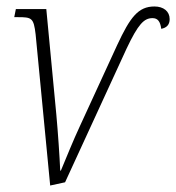

<svg xmlns="http://www.w3.org/2000/svg" viewBox="-20 -564 544 593"><path d="M90 -458 135 9 181 -1 371 -414C407 -490 425 -508 451 -508C467 -508 475 -498 478 -475C494 -478 504 -487 504 -505C504 -529 485 -544 457 -544C407 -544 382 -511 342 -425L227 -175C206 -130 186 -80 168 -37H166C164 -83 159 -155 154 -210L123 -536H29L24 -511H35C78 -511 84 -509 90 -458Z"/></svg>

Font: Noto Serif Condensed ExtraLight
Style: Italic
Weight: 200
Width: 3
Italic angle: -12°
Designer: Monotype Design Team
Foundry: Monotype Imaging Inc.
Version: Version 2.013